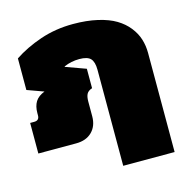

<svg xmlns="http://www.w3.org/2000/svg" viewBox="-105 -650 885 909"><g transform="rotate(-15 337.5 -195.0)"><path d="M388.2 160.2V-310.1Q388.2 -349.1 372.8 -365.5Q357.4 -381.8 317.9 -381.8Q277.8 -381.8 242.2 -366.2V-363.8L340.8 -328.1V-232.9Q321.3 -226.6 314.2 -213.6Q307.1 -200.7 307.1 -176.8V-104Q307.1 -57.1 278.6 -28.6Q250 0 200.2 0H15.1V-149.9H35.2Q60.1 -149.9 60.1 -174.8V-186Q60.1 -219.7 73.7 -241.7Q87.4 -263.7 119.1 -275.9L38.1 -305.2V-460Q95.7 -498.5 170.9 -524.2Q246.1 -549.8 332 -549.8Q398.4 -549.8 451.4 -537.6Q504.4 -525.4 539.3 -504.4Q574.2 -483.4 597.2 -454.3Q620.1 -425.3 630.1 -393.3Q640.1 -361.3 640.1 -325.2V160.2Z"/></g></svg>

Font: Kanit Black
Style: Regular
Weight: 900
Designer: Katatrad Team
Foundry: CadsonDemak
Version: Version 1.000;PS 001.000;hotconv 1.0.88;makeotf.lib2.5.64775